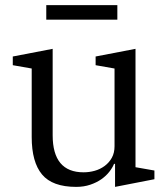

<svg xmlns="http://www.w3.org/2000/svg" viewBox="-20 -719 659 751"><path d="M278 12Q185 12 144.5 -36.5Q104 -85 104 -183V-451L30 -464V-498L186 -528V-190Q186 -45 307 -45Q329 -45 350.5 -51Q372 -57 389.5 -70Q407 -83 417.5 -102Q428 -121 428 -147V-451L354 -464V-498L510 -528V-65L584 -52V-18L430 12V-78H426Q420 -63 407.5 -47Q395 -31 376.5 -18Q358 -5 333 3.5Q308 12 278 12ZM161 -699H439V-642H161Z"/></svg>

Font: IBM Plex Serif
Style: Regular
Weight: 400
Designer: Mike Abbink, Paul van der Laan, Pieter van Rosmalen
Foundry: Bold Monday
Version: Version 2.6